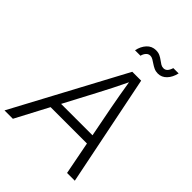

<svg xmlns="http://www.w3.org/2000/svg" viewBox="-286 -1056 1187 1187"><g transform="rotate(45 307.0 -463.0)"><path d="M-29.3 0 360.4 -727.5H438L585.4 0H517.6L424.8 -479Q417 -520 408 -571.3Q398.9 -622.6 387.2 -696.3H406.2Q370.6 -623 345 -571.8Q319.3 -520.5 296.9 -479L43.9 0ZM133.8 -215.8 144 -275.9H503.9L493.7 -215.8ZM480 -831.1Q461.4 -831.1 446 -838.1Q430.7 -845.2 417.7 -854.2Q404.8 -863.3 392.8 -870.1Q380.9 -877 369.1 -877Q352.5 -877 341.3 -864Q330.1 -851.1 326.2 -833.5H278.3Q286.6 -873.5 310.5 -899.7Q334.5 -925.8 370.6 -925.8Q390.6 -925.8 405.5 -918.7Q420.4 -911.6 432.6 -902.3Q444.8 -893.1 456.3 -886Q467.8 -878.9 481 -878.9Q496.1 -878.9 506.3 -889.4Q516.6 -899.9 523.9 -922.9H570.3Q560.5 -880.9 536.6 -856Q512.7 -831.1 480 -831.1Z"/></g></svg>

Font: Inter 28pt Light
Style: Italic
Weight: 300
Italic angle: -9.3988°
Designer: Rasmus Andersson
Foundry: rsms
Version: Version 4.001;git-66647c0bb